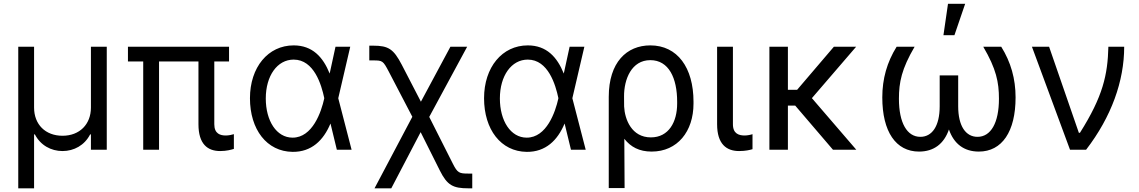

<svg xmlns="http://www.w3.org/2000/svg" viewBox="-20 -793 6031 1017"><path d="M76.7 204.5H160.5V-81H164.8C194.6 -23.4 250.4 7.1 311.1 7.1C371.8 7.1 427.9 -23.4 457.4 -81H461.6V0H545.5V-545.5H461.6V-223C461.6 -134.9 402 -73.9 311.1 -73.9C220.2 -73.9 160.5 -134.2 160.5 -223V-545.5H76.7Z M1193.2 -545.5H657.7V-467.3H738.6V0H822.4V-467.3H1031.2V-134.9C1031.2 -29.8 1079.5 7.1 1146.3 7.1C1180.4 7.1 1204.5 0 1218.8 -4.3V-82.4C1210.2 -79.5 1191.8 -75.3 1176.1 -75.3C1147.7 -75.3 1115.1 -83.8 1115.1 -134.9V-467.3H1193.2Z M1529.8 11.4C1630.3 12.4 1693.2 -49.7 1730.1 -137.8H1730.8L1764.2 0H1842.3L1771.7 -272.7L1835.2 -545.5H1757.1L1726.2 -403.4C1691.1 -490.8 1634.9 -552.6 1535.5 -552.6C1399.9 -552.6 1304 -436.8 1304 -272.7C1304 -107.2 1393.1 9.9 1529.8 11.4ZM1387.8 -271.3C1387.8 -392 1448.9 -477.3 1535.5 -477.3C1643.8 -477.3 1682.9 -343 1697.4 -274.1V-271.3C1681.8 -199.9 1635.3 -63.9 1529.8 -63.9C1444.6 -63.9 1387.8 -153.1 1387.8 -271.3Z M1963.8 204.5H2052.6L2208.1 -93L2309.7 110.1C2349.1 188.9 2380 204.5 2460.9 204.5H2481.5V126.4H2460.9C2412.6 126.4 2403.4 123.2 2378.6 73.9L2253.6 -173.7L2454.5 -545.5H2365.8L2209.5 -254.3L2108 -450.3C2064.6 -533.4 2037.6 -551.1 1956.7 -551.1H1936.1V-473H1956.7C2006.4 -473 2009.2 -470.9 2039.1 -414.1L2164.1 -174.4Z M2769.9 11.4C2870.4 12.4 2933.2 -49.7 2970.2 -137.8H2970.9L3004.3 0H3082.4L3011.7 -272.7L3075.3 -545.5H2997.2L2966.3 -403.4C2931.1 -490.8 2875 -552.6 2775.6 -552.6C2639.9 -552.6 2544 -436.8 2544 -272.7C2544 -107.2 2633.2 9.9 2769.9 11.4ZM2627.8 -271.3C2627.8 -392 2688.9 -477.3 2775.6 -477.3C2883.9 -477.3 2922.9 -343 2937.5 -274.1V-271.3C2921.9 -199.9 2875.4 -63.9 2769.9 -63.9C2684.7 -63.9 2627.8 -153.1 2627.8 -271.3Z M3204.5 -279.8V203.1H3288.4L3286.9 -57.9C3320.7 -14.6 3366.1 9.9 3431.8 9.9C3568.2 9.9 3653.4 -96.6 3653.4 -244.3V-254.3C3653.4 -434.7 3568.2 -552.6 3424.7 -552.6C3299.7 -552.6 3204.5 -463.1 3204.5 -279.8ZM3285.5 -281.2C3284.8 -373.6 3325.3 -474.4 3424.7 -474.4C3522.7 -474.4 3566.8 -379.3 3566.8 -254.3V-244.3C3566.8 -147.7 3522.7 -65.3 3427.6 -65.3C3325.6 -65.3 3289.4 -160.5 3285.9 -228.7Z M3778.4 -545.5V-134.9C3778.4 -29.8 3828.1 7.1 3894.9 7.1C3929 7.1 3951.7 1.4 3965.9 -2.8V-82.4C3958.8 -79.5 3938.9 -75.3 3924.7 -75.3C3894.9 -75.3 3862.2 -83.8 3862.2 -134.9V-545.5Z M4153.4 -545.5H4055.4V0H4153.4V-233.7H4192.1L4392 0H4515.6L4280.5 -273.1L4514.9 -545.5H4397L4202.4 -317.5H4153.4Z M4824.6 -545.5H4729.4C4678.3 -463.8 4653.4 -375.4 4653.4 -277C4653.4 -95.9 4725.1 9.9 4848 9.9C4926.1 9.9 4980.1 -30.9 5006.4 -107.2C5032.7 -30.9 5086.6 9.9 5164.8 9.9C5287.6 9.9 5359.4 -95.9 5359.4 -277C5359.4 -375.4 5334.5 -463.8 5283.4 -545.5H5188.2C5257.1 -427.9 5271.3 -357.2 5271.3 -269.9C5271.3 -142 5228.3 -68.2 5157.7 -68.2C5095.9 -68.2 5055.4 -124.6 5055.4 -230.1V-393.5H4957.4V-230.1C4957.4 -124.6 4916.9 -68.2 4855.1 -68.2C4784.4 -68.2 4741.5 -142 4741.5 -269.9C4741.5 -357.2 4755.7 -427.9 4824.6 -545.5ZM4977.3 -606.5H5035.5L5092.3 -772.7H5001.4Z M5647.7 0H5733C5867.2 -174.7 5934.7 -363.6 5934.7 -545.5H5850.9C5847.3 -397 5822.4 -282.7 5700.3 -89.5H5694.6L5536.9 -545.5H5446Z"/></svg>

Font: Margiela Sans
Style: Regular
Weight: 400
Designer: Stefan Endress, Andreas Faust
Version: Version 1.100;FEAKit 1.0